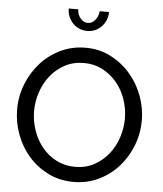

<svg xmlns="http://www.w3.org/2000/svg" viewBox="-60 -969 869 1026"><g transform="rotate(5 374.0 -455.5)"><path d="M373 5Q298 5 236.5 -25.5Q175 -56 131 -106.5Q87 -157 63 -222Q39 -287 39 -355Q39 -426 64.5 -491Q90 -556 135 -606Q180 -656 241.5 -685.5Q303 -715 375 -715Q450 -715 511 -683.5Q572 -652 616 -601Q660 -550 684 -485.5Q708 -421 708 -354Q708 -283 682.5 -218Q657 -153 612.5 -103.5Q568 -54 506.5 -24.5Q445 5 373 5ZM130 -355Q130 -301 147.5 -250.5Q165 -200 197 -161Q229 -122 274 -99Q319 -76 374 -76Q431 -76 476 -100.5Q521 -125 552.5 -164.5Q584 -204 600.5 -254Q617 -304 617 -355Q617 -409 599.5 -459.5Q582 -510 549.5 -548.5Q517 -587 472.5 -610Q428 -633 374 -633Q317 -633 272 -609Q227 -585 195.5 -546Q164 -507 147 -457Q130 -407 130 -355ZM375 -848Q397 -848 413.5 -867.5Q430 -887 433 -916H483Q483 -892 474.5 -872Q466 -852 451.5 -837Q437 -822 417.5 -813.5Q398 -805 375 -805Q352 -805 332.5 -813.5Q313 -822 298.5 -837Q284 -852 275.5 -872Q267 -892 267 -916H318Q318 -889 335 -868.5Q352 -848 375 -848Z"/></g></svg>

Font: Rising Sun
Style: Regular
Weight: 400
Designer: Matt McInerney, Pablo Impallari, Rodrigo Fuenzalida (Raleway font), Stephen Hutchings (Greek), Cristiano Sobral (main ch
Foundry: The Rising Sun Project Authors
Version: Version 4.327; ttfautohint (v1.8.4.7-5d5b-dirty)